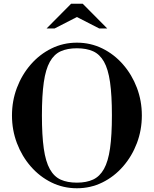

<svg xmlns="http://www.w3.org/2000/svg" viewBox="-20 -994 822 1026"><path d="M391 12Q318 12 255 -19Q192 -50 144.5 -104.5Q97 -159 70.5 -229Q44 -299 44 -377Q44 -455 70.5 -525Q97 -595 144.5 -649.5Q192 -704 255 -735Q318 -766 391 -766Q464 -766 527 -735Q590 -704 637.5 -649.5Q685 -595 711.5 -525Q738 -455 738 -377Q738 -299 711.5 -229Q685 -159 637.5 -104.5Q590 -50 527 -19Q464 12 391 12ZM391 -18Q442 -18 477.5 -34.5Q513 -51 535.5 -91Q558 -131 568 -201Q578 -271 578 -378Q578 -485 568 -555Q558 -625 535.5 -664.5Q513 -704 477.5 -720Q442 -736 391 -736Q340 -736 304.5 -720Q269 -704 246.5 -664Q224 -624 214 -554Q204 -484 204 -377Q204 -270 214 -200Q224 -130 246.5 -90Q269 -50 304.5 -34Q340 -18 391 -18ZM229 -842 360 -974H422L553 -842H510L391 -903L272 -842Z"/></svg>

Font: Libre Bodoni
Style: Regular
Weight: 400
Designer: Pablo Impallari, Rodrigo Fuenzalida
Foundry: Impallari Type
Version: Version 2.005;gftools[0.9.23]